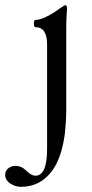

<svg xmlns="http://www.w3.org/2000/svg" viewBox="-81 -451 354 742"><path d="M0 271Q-22 271 -41.5 258Q-61 245 -61 224Q-61 208 -48.5 199Q-36 190 -22 190Q2 190 21 209Q40 228 56 228Q101 228 101 124V-279Q101 -346 56 -346Q52 -346 50.5 -353Q49 -360 50.5 -367Q52 -374 56 -374Q73 -374 98.5 -386.5Q124 -399 151 -419Q168 -431 172 -431Q178 -431 178 -417Q176 -392 175.5 -374Q175 -356 175 -342V-29Q175 -4 173.5 19.5Q172 43 170 63Q158 156 122 207Q76 271 0 271Z"/></svg>

Font: Junicode
Style: Regular
Weight: 400
Designer: Peter S. Baker
Version: Version 2.100; ttfautohint (v1.8.4)